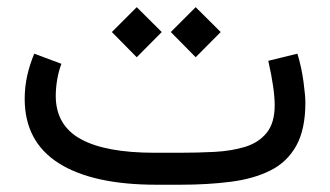

<svg xmlns="http://www.w3.org/2000/svg" viewBox="-20 -508 908 528"><path d="M476.1 0H410.2Q234.9 0 141.4 -59.3Q47.9 -118.7 47.9 -236.3Q47.9 -269 54.9 -300.3Q62 -331.5 74.2 -360.4L148.9 -332.5Q141.1 -312 137.2 -288.6Q133.3 -265.1 133.3 -243.7Q133.8 -163.1 202.1 -125.5Q270.5 -87.9 405.3 -87.9H472.7Q522.9 -87.9 569.8 -90.3Q616.7 -92.8 654.1 -104.2Q691.4 -115.7 713.4 -142.8Q735.4 -169.9 735.4 -218.8Q735.4 -262.7 717.8 -340.8L797.9 -360.4Q809.1 -323.7 814.5 -284.2Q819.8 -244.6 819.8 -226.1Q819.8 -152.3 794.7 -107.2Q769.5 -62 723.4 -39.1Q677.2 -16.1 614.3 -8.1Q551.3 0 476.1 0ZM449.7 -419.9 518.1 -488.3 586.9 -419.9 518.1 -350.6ZM287.6 -419.9 356 -488.3 424.8 -419.9 356 -350.6Z"/></svg>

Font: Vazir FD-WOL
Style: Regular-FD-WOL
Weight: 400
Designer: Saber Rastikerdar
Foundry: Saber Rastikerdar
Version: Version 30.1.0